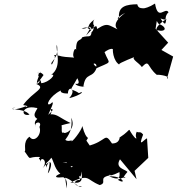

<svg xmlns="http://www.w3.org/2000/svg" viewBox="-20 -986 994 1080"><path d="M737 -25 814 -98 807 -208C790 -202 754 -149 785 -229C768 -251 765 -236 749 -245C734 -212 759 -202 741 -209C682 -274 738 -267 652 -212C653 -226 660 -178 610 -179C565 -247 584 -191 471 -164C511 -135 504 -138 466 -195C486 -230 469 -180 443 -277C440 -253 380 -177 382 -194C390 -207 449 -198 412 -208C333 -169 346 -225 344 -195C365 -224 390 -257 381 -324C413 -250 334 -229 340 -241C313 -229 342 -282 314 -304C269 -255 301 -278 377 -294C315 -323 303 -345 264 -343C281 -366 251 -382 246 -369C319 -385 234 -335 247 -330C255 -353 299 -436 264 -402C232 -384 257 -445 322 -477C316 -455 379 -461 362 -460C363 -511 415 -482 369 -434C437 -450 461 -480 424 -462C371 -499 366 -456 416 -548C400 -566 447 -506 404 -515C408 -497 480 -496 449 -499C461 -585 502 -539 525 -608C471 -646 563 -627 498 -591C622 -649 596 -617 568 -693C640 -745 617 -661 620 -734C607 -712 617 -639 654 -621C638 -624 662 -636 755 -673C700 -660 757 -639 778 -609C823 -655 805 -612 862 -565C875 -568 946 -556 919 -543L954 -668L888 -705L926 -746L855 -824L862 -868L870 -854C931 -828 905 -804 867 -816C867 -807 832 -824 918 -881C909 -876 920 -821 883 -882C932 -865 895 -886 928 -917C908 -950 869 -864 852 -966C784 -922 762 -951 817 -927C796 -953 762 -923 752 -962C694 -961 640 -953 650 -881C628 -877 658 -901 685 -914C594 -849 629 -808 701 -798C585 -834 601 -871 526 -823C525 -861 499 -821 464 -786C516 -872 490 -843 473 -828C512 -800 504 -847 439 -826C486 -816 494 -881 511 -838C457 -822 482 -857 516 -880C489 -865 522 -826 495 -805C491 -769 476 -789 442 -776C433 -748 400 -783 410 -673C413 -756 379 -678 397 -662C302 -668 343 -669 287 -677C276 -670 306 -685 272 -623C254 -636 315 -654 300 -734C290 -708 334 -613 268 -565C301 -574 257 -522 212 -518C210 -544 194 -524 210 -585C173 -500 184 -505 225 -564C184 -611 199 -511 194 -584C188 -559 224 -521 183 -514C246 -490 166 -473 110 -395C171 -387 88 -373 148 -398C100 -374 17 -357 67 -385C11 -359 111 -385 146 -341C91 -328 104 -398 184 -379C208 -382 148 -342 189 -318C195 -316 163 -308 182 -270C164 -302 221 -309 202 -272C218 -229 171 -179 146 -217C104 -188 130 -134 118 -135C162 -73 128 -108 206 -103C189 -85 206 -103 210 -69C200 -112 257 -87 220 -40C289 -124 267 -25 249 -11C275 -119 242 -57 240 -43C236 -80 238 -58 269 -99C285 -75 285 -28 337 5C333 22 362 3 356 74C337 -26 342 -49 389 -52C376 -24 375 -95 311 -64C393 -97 347 -38 326 -7C325 -17 252 20 335 11C388 18 423 79 440 62C388 63 394 22 430 27C416 -30 435 43 438 -22C445 29 442 50 376 40C488 -10 461 23 541 55C587 42 529 15 595 1C615 -24 567 24 652 -18C655 17 650 30 594 6C671 1 695 58 642 25C738 -16 635 52 697 -19C685 -34 624 -40 655 -90L748 22Z"/></svg>

Font: Hussar Lance
Style: Italic
Weight: 700
Foundry: Cannot Into Space Fonts, PlusOne Fonts
Version: Version 2.27